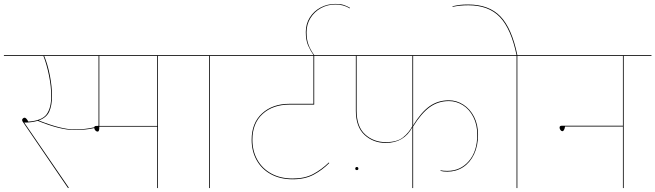

<svg xmlns="http://www.w3.org/2000/svg" viewBox="-30 -962 3352 982"><path d="M920 -676H778V0H774V-314H478Q478 -300 476 -294.5Q474 -289 469 -289Q463 -289 458 -294.5Q453 -300 452 -307Q410 -297 350 -297Q278 -297 163 -344Q131 -335 94 -335L322 -2L318 0L90 -334Q83 -343 83 -348Q83 -352 87 -356Q91 -360 96 -360Q104 -360 115 -340Q185 -345 208.5 -377.5Q232 -410 232 -471Q232 -519 220.5 -576Q209 -633 192 -676H-10V-680H920ZM452 -311Q453 -318 463 -318H470L474 -319V-676H196Q214 -633 225 -576.5Q236 -520 236 -471Q236 -423 222 -391.5Q208 -360 168 -346Q284 -300 350 -300Q408 -300 452 -311ZM774 -676H478V-318H774Z M1186 -676H1044V0H1040V-676H899V-680H1186Z M1577 -427H1576H1451Q1366 -427 1313.5 -379.5Q1261 -332 1261 -247Q1261 -190 1286 -145Q1311 -100 1357.5 -74.5Q1404 -49 1467 -49Q1529 -49 1572 -72Q1615 -95 1652 -131L1654 -128Q1618 -92 1574 -68.5Q1530 -45 1467 -45Q1403 -45 1355.5 -71Q1308 -97 1282.5 -143Q1257 -189 1257 -247Q1257 -333 1310.5 -382Q1364 -431 1450 -431H1573V-676H1165V-680H1721V-676H1577Z M1686 -939Q1645 -939 1611.5 -920.5Q1578 -902 1558 -870Q1538 -838 1538 -797Q1538 -756 1549.5 -729Q1561 -702 1578 -679L1575 -678Q1558 -702 1546 -729Q1534 -756 1534 -798Q1534 -840 1554.5 -872.5Q1575 -905 1609.5 -923.5Q1644 -942 1686 -942Q1712 -942 1728.5 -936.5Q1745 -931 1760 -922L1759 -919Q1727 -939 1686 -939Z M2083 -676V-321Q2124 -388 2167 -418.5Q2210 -449 2266 -449Q2305 -449 2339.5 -427Q2374 -405 2394.5 -365Q2415 -325 2415 -273Q2415 -216 2394.5 -173Q2374 -130 2338.5 -107Q2303 -84 2258 -84Q2236 -84 2223 -88V-91Q2238 -88 2258 -88Q2325 -88 2368 -138Q2411 -188 2411 -273Q2411 -324 2391 -363.5Q2371 -403 2337.5 -424Q2304 -445 2266 -445Q2211 -445 2168 -414Q2125 -383 2083 -315V0H2079V-311Q2036 -231 1943 -231Q1879 -231 1834.5 -272Q1790 -313 1790 -396V-676H1719V-680H2491V-676ZM2079 -676H1794V-396Q1794 -314 1837.5 -274.5Q1881 -235 1943 -235Q2001 -235 2031.5 -259.5Q2062 -284 2079 -317Z M1787 -100Q1787 -103 1789 -105.5Q1791 -108 1795 -108Q1799 -108 1801 -105.5Q1803 -103 1803 -100Q1803 -92 1795 -92Q1787 -92 1787 -100Z M2758 -676H2616V0H2612V-676H2471V-680H2612Q2584 -815 2526.5 -875Q2469 -935 2365 -935Q2322 -935 2285 -927L2284 -930Q2307 -935 2323 -937Q2339 -939 2364 -939Q2471 -939 2529.5 -878Q2588 -817 2616 -680H2758Z M3302 -676H3160V0H3156V-315H2860Q2856 -291 2846 -291Q2841 -291 2836.5 -297Q2832 -303 2832 -310Q2832 -319 2844 -319H3156V-676H2737V-680H3302Z"/></svg>

Font: FiraGO Four
Style: Regular
Weight: 100
Designer: bBox Type
Foundry: bBox Type GmbH
Version: Version 1.001